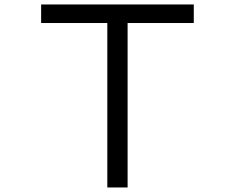

<svg xmlns="http://www.w3.org/2000/svg" viewBox="-20 -805 1040 850"><path d="M162.1 -785.2H837.9V-703.1H544.9V24.9H455.1V-703.1H162.1Z"/></svg>

Font: BIZ UDGothic
Style: Regular
Weight: 400
Monospace: yes
Designer: TypeBank Co., Ltd.
Foundry: Morisawa Inc.
Version: Version 1.05